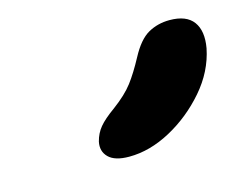

<svg xmlns="http://www.w3.org/2000/svg" viewBox="-49 -879 474 376"><g transform="rotate(-15 188.0 -691.0)"><path d="M173 -572Q144 -572 131.5 -584.5Q119 -597 123 -616Q127 -632 137 -644Q147 -656 168 -671Q195 -691 209 -709.5Q223 -728 238 -756Q255 -788 274.5 -799Q294 -810 318 -810Q352 -810 366 -791Q380 -772 374 -738Q365 -693 332.5 -655.5Q300 -618 257.5 -595Q215 -572 173 -572Z"/></g></svg>

Font: Shantell Sans SemiBold
Style: Italic
Weight: 600
Italic angle: -11°
Designer: Stephen Nixon, Anya Danilova, Shantell Martin
Foundry: Arrow Type
Version: Version 1.011;[c5ecc13dd]